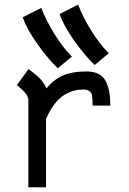

<svg xmlns="http://www.w3.org/2000/svg" viewBox="-20 -809 558 829"><path d="M449.7 -579.1 388.7 -528.3Q344.7 -570.8 299.8 -634.3Q254.9 -697.8 237.3 -748.5L317.4 -789.1Q338.4 -733.9 374.8 -675.5Q411.1 -617.2 449.7 -579.1ZM290.5 -564.9 229.5 -514.2Q185.5 -556.6 140.6 -620.1Q95.7 -683.6 78.1 -734.4L158.2 -774.9Q179.2 -719.7 215.6 -661.4Q252 -603 290.5 -564.9ZM180.7 -427.2Q213.9 -467.8 253.9 -484.1Q293.9 -500.5 352.5 -500.5Q410.6 -500.5 433.3 -464.1Q456.1 -427.7 456.1 -356V-353H379.9Q379.9 -357.9 379.4 -368.9Q378.9 -379.9 378.7 -384.3Q378.4 -388.7 377.2 -396.7Q376 -404.8 373.3 -408Q370.6 -411.1 366.2 -415.3Q361.8 -419.4 355 -420.9Q348.1 -422.4 338.9 -422.4Q317.9 -422.4 299.3 -417.5Q280.8 -412.6 259 -400.1Q237.3 -387.7 216.8 -361.3Q196.3 -335 178.7 -295.9V0L102.5 -0.5V-373Q102.5 -377.4 102.1 -381.6Q101.6 -385.7 99.6 -389.9Q97.7 -394 96.4 -397.2Q95.2 -400.4 91.6 -404.5Q87.9 -408.7 86.2 -411.1Q84.5 -413.6 79.1 -418.5Q73.7 -423.3 71.3 -425.5Q68.8 -427.7 62.3 -433.6Q55.7 -439.5 52.7 -441.9L103.5 -510.7Q106.9 -507.8 117.9 -499.3Q128.9 -490.7 133.3 -487.3Q137.7 -483.9 146.2 -475.8Q154.8 -467.8 159.7 -461.7Q164.6 -455.6 170.4 -446.3Q176.3 -437 180.7 -427.2Z"/></svg>

Font: Fantasque Sans Mono
Style: Regular
Weight: 400
Monospace: yes
Designer: Jany Belluz
Version: Version 1.8.0 ; ttfautohint (v1.8.2)